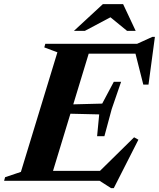

<svg xmlns="http://www.w3.org/2000/svg" viewBox="-56 -904 794 960"><path d="M231 -642.5 165.5 -667 170.5 -685H402.5L194 0H-35.5L-30.5 -18L48.5 -44.5ZM617 -653 652.5 -635.5H302L319 -685H629.5L705.5 -719.5H718.5L686.5 -481H660.5ZM499 36.5 442 0H109.5L127 -49.5H491.5L428 -34L614.5 -217.5L636 -205.5L513 36.5ZM466 -223H429.5L440 -332L227.5 -337L241.5 -380.5L455 -386L513 -495H549.5L502.5 -358.5ZM313.5 -749.5 458.5 -883.5H559.5L622.5 -749.5H579.5L483.5 -828H516L368 -749.5Z"/></svg>

Font: Newsreader 36pt
Style: Bold Italic
Weight: 700
Italic angle: -17°
Designer: Hugues Gentile
Foundry: Production Type
Version: Version 1.003